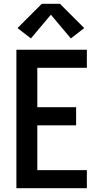

<svg xmlns="http://www.w3.org/2000/svg" viewBox="-20 -999 540 1019"><path d="M67 0V-735H441V-639H178V-430H384V-334H178V-96H441V0ZM144 -795 73 -850 202 -979H298L427 -850L356 -795L250 -921Z"/></svg>

Font: Iosevka SS08 Regular
Style: Bold
Weight: 700
Monospace: yes
Designer: Belleve Invis
Foundry: Belleve Invis
Version: Version 16.3.4; ttfautohint (v1.8.4)